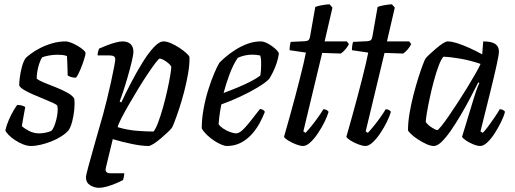

<svg xmlns="http://www.w3.org/2000/svg" viewBox="-20 -698 2464 918"><path d="M127.4 0Q110.4 0 90.2 -8Q70.1 -16 51.9 -28Q33.8 -40 21.1 -53Q8.5 -66 5.5 -75Q11.5 -100.2 22.6 -125.6Q33.7 -151 45.3 -170.4Q56.9 -189.8 62.7 -196.5Q70.2 -196.5 77.4 -195.2Q84.6 -193.8 91.2 -191.3Q97.8 -188.8 100.6 -185.8Q97.6 -169.5 93.4 -146.5Q89.1 -123.4 84.4 -95Q98.6 -82 120.4 -71.2Q142.3 -60.3 168.1 -60.3Q181.9 -60.3 198 -63.6Q214.2 -66.9 224.9 -72.1Q232.9 -79.3 239 -94.3Q245.1 -109.2 249.6 -127.8Q254.1 -146.4 255.5 -163.6Q256.9 -180.8 254.1 -191.6Q252.1 -197.6 233.6 -206Q215.1 -214.4 189.5 -224.9Q163.9 -235.4 138.2 -246.4Q112.5 -257.4 93.6 -268.9Q74.7 -280.4 71.7 -290.4Q71.7 -302.9 74.7 -327.4Q77.7 -351.9 84.7 -378.1Q91.7 -404.4 102.7 -420.4Q110.7 -428.4 128.5 -441.6Q146.2 -454.9 172 -468.2Q197.8 -481.5 229.2 -490.7Q260.6 -500 294.2 -500Q304 -500 319.7 -494Q335.5 -488 351.5 -478.5Q367.6 -469 378.4 -459.5Q389.1 -450 389.1 -444Q389.1 -436 381.5 -412.2Q373.9 -388.5 363.7 -364Q353.5 -339.5 343.5 -326.5Q335.4 -326.5 327.2 -328Q319 -329.5 312.6 -332.3Q306.3 -335.2 303.5 -337.2Q303.5 -350.5 302.8 -367.4Q302 -384.4 301.6 -401.3Q301.2 -418.3 300.2 -430Q290.2 -434 277.8 -435.2Q265.3 -436.3 255.2 -436.3Q231.8 -436.3 210.6 -431.9Q189.4 -427.6 181.6 -423.8Q171.6 -408.8 163.7 -380.4Q155.9 -352 155.4 -322.3Q165.4 -313.3 190.9 -302.9Q216.5 -292.5 246.6 -280.7Q276.8 -268.8 301.9 -255Q327 -241.2 335.1 -226.2Q338.1 -203.5 335.1 -173.5Q332.1 -143.5 325.1 -116.8Q318.1 -90.2 307.9 -75Q294.9 -60 273.2 -46.1Q251.6 -32.2 226 -22.1Q200.5 -12 174.8 -6Q149.2 0 127.4 0Z M453.9 200Q430.7 200 410.8 187.5Q391 175 391 150.2Q391 140.4 403 96.2Q415 52 433.7 -13.7Q452.4 -79.5 473.4 -153Q481.6 -182.1 491.5 -223.1Q501.5 -264.1 510.5 -304.8Q519.4 -345.5 525.2 -375.7Q531.1 -405.9 531.1 -413.5Q531.1 -425 524 -429Q517 -433 503.5 -433H446.6Q446.6 -441.8 449 -451.2Q451.4 -460.6 453.4 -465.4Q468.8 -472.4 489.6 -480.5Q510.5 -488.7 531 -494.3Q551.6 -500 564.9 -500Q590.8 -500 604.3 -487.2Q617.8 -474.4 617.8 -451.3Q617.8 -436 609.9 -403.2Q602 -370.4 591 -332Q580 -293.7 569.1 -261Q558.2 -228.2 552 -213L560 -208Q580 -251.5 606.1 -301.5Q632.2 -351.5 660.2 -397.2Q688.2 -442.8 714.7 -471.4Q741.2 -500 761.8 -500Q777.8 -500 798.2 -491Q818.6 -482 838.3 -469Q858 -456 871.5 -443.5Q884.9 -431 885.9 -425Q886.9 -389.8 879.3 -346.2Q871.7 -302.5 860.2 -258.5Q848.7 -214.5 836.2 -177Q823.7 -139.5 814.2 -115Q804.7 -90.5 801.7 -86.8Q795.7 -78.8 780.9 -64.8Q766.1 -50.8 748.5 -35.8Q730.8 -20.8 714.5 -10.4Q698.3 0 689.3 0Q657.8 0 610.5 -9.7Q563.2 -19.5 519.2 -32.7L486.4 102.9Q482.6 117.7 488.7 124.1Q494.7 130.5 507.7 130.5H574Q574 138.3 572.2 147.3Q570.5 156.4 568.5 162.8Q555.1 170 533.8 179Q512.5 187.9 490.8 194Q469.2 200 453.9 200ZM713.9 -69.1Q724.1 -80.4 735.8 -111.7Q747.5 -143 759 -183.2Q770.5 -223.5 779.4 -264Q788.4 -304.5 793.7 -335.9Q799 -367.3 799 -379.3Q794.3 -388.5 783 -397.5Q771.8 -406.5 760.6 -412.3Q749.4 -418 743.4 -418Q739.4 -418 723.6 -397.4Q707.9 -376.9 685.6 -343.6Q663.2 -310.3 639.7 -271.4Q616.1 -232.5 594.7 -195.4Q573.4 -158.4 559.1 -130.2Q544.7 -102 542.7 -90Q589.7 -76 635.4 -72.6Q681 -69.1 713.9 -69.1Z M1064.4 0Q1054.4 0 1037.7 -7Q1021 -14 1003 -26Q985 -38 969.3 -53Q953.6 -68 944.6 -84Q944.6 -129 953.3 -177Q962 -224.9 975.7 -268.6Q989.3 -312.3 1003.8 -346.3Q1018.3 -380.4 1028.5 -397.4Q1038.3 -408.2 1058.2 -425.2Q1078 -442.3 1105.1 -459.6Q1132.1 -476.9 1163.2 -488.5Q1194.3 -500 1226.7 -500Q1242.3 -500 1262.2 -489Q1282 -478 1297.2 -464Q1312.3 -450 1313.3 -441Q1310.3 -419.2 1302.7 -396.3Q1295 -373.3 1285.2 -353.4Q1275.3 -333.4 1266.3 -319.9Q1248.3 -301.9 1211.5 -279.7Q1174.7 -257.5 1129.2 -236.3Q1083.7 -215 1038.3 -198.8Q1032 -166.5 1029.1 -143.6Q1026.1 -120.6 1025.1 -104.6Q1031.9 -93.8 1046.8 -83.7Q1061.8 -73.6 1079.3 -67Q1096.9 -60.4 1109.3 -60.4Q1118.3 -60.4 1128.3 -67Q1138.2 -73.7 1151.4 -88Q1164.6 -102.3 1181.8 -124.3Q1199 -146.2 1223 -176.8Q1231.5 -176.5 1237.9 -172.4Q1244.4 -168.2 1246.4 -163.2Q1236.9 -138.2 1221.6 -109.7Q1206.2 -81.2 1183.8 -56.2Q1161.5 -31.2 1131.7 -15.6Q1101.9 0 1064.4 0ZM1049 -253.4Q1083.1 -266 1116.3 -279.8Q1149.5 -293.6 1178 -308.2Q1206.5 -322.8 1224.8 -336.8Q1226.8 -348.4 1227.5 -360.1Q1228.2 -371.7 1228.5 -381.6Q1228.9 -396.2 1228.3 -409.1Q1227.6 -422 1224.1 -432.7Q1214.7 -434.7 1205.2 -435.7Q1195.8 -436.7 1186.2 -436.7Q1168.2 -436.7 1150.7 -432.8Q1133.3 -428.8 1117 -421.8Q1095.1 -389.6 1078 -344.2Q1061 -298.8 1049 -253.4Z M1429.4 0Q1415.5 0 1394.7 -8Q1373.8 -16.1 1357.4 -26.5Q1341 -37 1338 -44Q1351.7 -91.9 1365.2 -140.1Q1378.7 -188.2 1390.8 -234Q1403 -279.8 1413.2 -320.2Q1423.4 -360.5 1431 -392.8Q1438.6 -425 1442.6 -446.5L1364.6 -458Q1364.6 -470.6 1366.5 -482.2Q1368.4 -493.8 1370.2 -497.8L1439 -501Q1450 -502 1455.3 -506.5Q1460.6 -511 1462.6 -524L1487.4 -664.6Q1498.2 -669.4 1517.9 -672.9Q1537.5 -676.4 1555.6 -677.6L1569.6 -661.6L1532.1 -500H1638.4L1648.2 -487.2Q1642.4 -474.9 1631.5 -462.1Q1620.5 -449.3 1609.5 -442L1520.5 -445L1430.4 -69.8L1440.6 -62.8Q1450.2 -72.4 1466.3 -92Q1482.5 -111.6 1499.1 -134.9Q1515.7 -158.2 1526.2 -175.8Q1535.5 -175.8 1542.3 -171.6Q1549 -167.5 1551 -163.2Q1545 -142.2 1531.4 -114.6Q1517.8 -87 1500 -60.6Q1482.3 -34.2 1463.6 -17.1Q1445 0 1429.4 0Z M1727.4 0Q1713.5 0 1692.7 -8Q1671.8 -16.1 1655.4 -26.5Q1639 -37 1636 -44Q1649.7 -91.9 1663.2 -140.1Q1676.7 -188.2 1688.8 -234Q1701 -279.8 1711.2 -320.2Q1721.4 -360.5 1729 -392.8Q1736.6 -425 1740.6 -446.5L1662.6 -458Q1662.6 -470.6 1664.5 -482.2Q1666.4 -493.8 1668.2 -497.8L1737 -501Q1748 -502 1753.3 -506.5Q1758.6 -511 1760.6 -524L1785.4 -664.6Q1796.2 -669.4 1815.9 -672.9Q1835.5 -676.4 1853.6 -677.6L1867.6 -661.6L1830.1 -500H1936.4L1946.2 -487.2Q1940.4 -474.9 1929.5 -462.1Q1918.5 -449.3 1907.5 -442L1818.5 -445L1728.4 -69.8L1738.6 -62.8Q1748.2 -72.4 1764.3 -92Q1780.5 -111.6 1797.1 -134.9Q1813.7 -158.2 1824.2 -175.8Q1833.5 -175.8 1840.3 -171.6Q1847 -167.5 1849 -163.2Q1843 -142.2 1829.4 -114.6Q1815.8 -87 1798 -60.6Q1780.3 -34.2 1761.6 -17.1Q1743 0 1727.4 0Z M2054.5 0Q2039.3 0 2019.2 -9Q1999 -18 1979.1 -31Q1959.1 -44 1946 -56.5Q1932.8 -69 1930.8 -75Q1930.6 -112 1938.1 -156.3Q1945.6 -200.7 1957.1 -245.3Q1968.6 -289.8 1980.6 -327.4Q1992.6 -365 2002.1 -389.8Q2011.6 -414.6 2014.8 -418.6Q2020 -425.4 2034 -438.5Q2047.9 -451.5 2064.6 -465.8Q2081.3 -480.1 2096.5 -490.1Q2111.7 -500 2120.3 -500Q2138.6 -500 2165.7 -491.5Q2192.7 -483 2224.3 -468.8Q2255.9 -454.5 2285.6 -438.1L2290.3 -500Q2329.3 -500 2347.4 -488.2Q2365.5 -476.4 2365.5 -451.3Q2365.5 -436.4 2354.1 -384.9Q2342.8 -333.4 2322.9 -253.3Q2303.1 -173.1 2277.3 -69.8L2288.3 -62.8Q2298.9 -73.4 2313.5 -92.8Q2328.1 -112.3 2343.3 -134.7Q2358.5 -157.1 2369.5 -175.8Q2378.3 -175.8 2385.5 -171.9Q2392.6 -168 2394.4 -163.2Q2389.2 -142.2 2375.7 -114.6Q2362.2 -87 2345.2 -60.6Q2328.2 -34.2 2309.9 -17.1Q2291.6 0 2276.1 0Q2262.2 0 2242.6 -8Q2223 -16.1 2207.6 -26.6Q2192.2 -37.2 2189.2 -44L2243.3 -221.6Q2249.3 -241 2254.6 -257.1Q2260 -273.1 2264.6 -284.4Q2269.2 -295.7 2272 -301L2266.7 -304Q2249.5 -270 2228 -229Q2206.5 -188 2182.6 -147.5Q2158.7 -107 2135.6 -73.5Q2112.4 -40 2091.6 -20Q2070.9 0 2054.5 0ZM2070.9 -76.2Q2074.9 -76.2 2089.5 -94.1Q2104.1 -111.9 2124.4 -141.5Q2144.6 -171 2167.8 -206.3Q2191 -241.6 2212.8 -277.3Q2234.5 -313 2252.1 -343.5Q2269.7 -373.9 2277.7 -392.4Q2231.2 -408.4 2184.8 -416.8Q2138.5 -425.2 2100.2 -426.9Q2089 -414.6 2077.2 -383.3Q2065.5 -352 2054.5 -311.6Q2043.6 -271.2 2034.9 -230.3Q2026.1 -189.4 2020.9 -158Q2015.7 -126.6 2015.7 -114.9Q2025.2 -100.7 2044.1 -88.5Q2062.9 -76.2 2070.9 -76.2Z"/></svg>

Font: Texturina Medium
Style: Italic
Weight: 500
Italic angle: -11°
Designer: Guillermo Torres Carreño
Foundry: Omnibus-Type
Version: Version 1.002